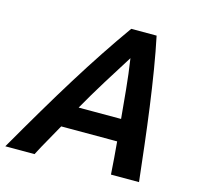

<svg xmlns="http://www.w3.org/2000/svg" viewBox="-142 -802 946 911"><g transform="rotate(15 331.5 -346.5)"><path d="M-39.8 0Q22.2 -107.8 78.1 -202.2Q134 -296.8 186.4 -381.1Q238.8 -465.5 290 -542.8Q341.2 -620 393.2 -693H517.8Q533 -620.8 547 -535.6Q561 -450.5 573.4 -359.6Q585.8 -268.8 596.6 -177.1Q607.5 -85.5 617 0H479.2Q476.8 -41 473.5 -80.6Q470.2 -120.2 466.8 -159.8H192Q170.8 -120.8 147.9 -81Q125 -41.2 103.8 0ZM248.8 -267.5H457.2Q451 -334.8 443.9 -408.8Q436.8 -482.8 425.5 -557.5Q379.5 -484.8 335 -413Q290.5 -341.2 248.8 -267.5Z"/></g></svg>

Font: Ubuntu Sans
Style: Italic
Weight: 400
Italic angle: -13.5°
Designer: Dalton Maag Ltd
Foundry: Dalton Maag Ltd
Version: Version 1.006